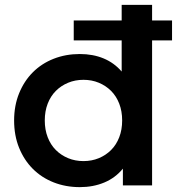

<svg xmlns="http://www.w3.org/2000/svg" viewBox="-20 -762 727 789"><path d="M283 -678H480V-742H605V-678H687V-596H605V0H485V-69Q454 -31 408.5 -12Q363 7 308 7Q250 7 200.5 -12.5Q151 -32 115 -68Q79 -104 58.5 -154.5Q38 -205 38 -267Q38 -328 58.5 -378.5Q79 -429 115 -465Q151 -501 200.5 -520.5Q250 -540 308 -540Q362 -540 405.5 -522Q449 -504 480 -468V-596H283ZM482 -267Q482 -305 470 -336Q458 -367 436.5 -388.5Q415 -410 386 -422Q357 -434 323 -434Q289 -434 260 -422Q231 -410 209.5 -388.5Q188 -367 176 -336Q164 -305 164 -267Q164 -229 176 -198Q188 -167 209.5 -145.5Q231 -124 260 -112Q289 -100 323 -100Q357 -100 386 -112Q415 -124 436.5 -145.5Q458 -167 470 -198Q482 -229 482 -267Z"/></svg>

Font: CMG Sans SemiBold
Style: Regular
Weight: 600
Designer: Julieta Ulanovsky
Foundry: Julieta Ulanovsky
Version: Version 7.200